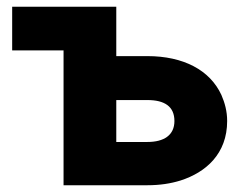

<svg xmlns="http://www.w3.org/2000/svg" viewBox="-20 -548 713 568"><path d="M16 -399H168V0H416C453 0 485 -5 514 -14C589 -38 652 -93 652 -190C652 -219 645 -244 635 -267C601 -341 522 -382 416 -382H324V-528H16ZM324 -128V-252H416C467 -252 496 -233 496 -190C496 -148 465 -128 416 -128Z"/></svg>

Font: Asimov Pro
Style: Blk
Weight: 900
Designer: Google
Version: Version 2.000980; 2014